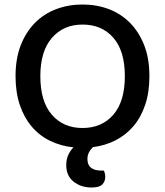

<svg xmlns="http://www.w3.org/2000/svg" viewBox="-20 -642 733 852"><path d="M643 -304Q643 -233 624.5 -177.5Q606 -122 572.5 -82.5Q539 -43 493 -19.5Q447 4 392 11Q381 22 374.5 34.5Q368 47 368 64Q368 90 384 102.5Q400 115 429 115H441Q447 129 447 143Q447 163 434 176.5Q421 190 386 190Q339 190 306.5 164Q274 138 274 91Q274 65 283 45.5Q292 26 306 12Q250 6 202.5 -17Q155 -40 121 -80Q87 -120 68 -176Q49 -232 49 -304Q49 -382 72 -441Q95 -500 135 -540.5Q175 -581 229.5 -601.5Q284 -622 346 -622Q409 -622 463 -601.5Q517 -581 557 -540.5Q597 -500 620 -441Q643 -382 643 -304ZM534 -304Q534 -416 483 -474.5Q432 -533 346 -533Q262 -533 210.5 -474Q159 -415 159 -304Q159 -192 210 -133Q261 -74 346 -74Q432 -74 483 -133Q534 -192 534 -304Z"/></svg>

Font: Baloo Chettan 2 Medium
Style: Regular
Weight: 500
Designer: Maithili Shingre, Unnati Kotecha and Ek Type
Foundry: Ek Type
Version: Version 1.640;hotconv 1.0.111;makeotfexe 2.5.65597; ttfautoh